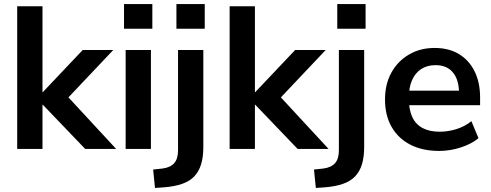

<svg xmlns="http://www.w3.org/2000/svg" viewBox="-20 -736 2427 949"><path d="M65 0V-705H190V-281H192L389 -489H540L294 -229V-281L554 0H401L192 -218H190V0Z M593 -594V-716H733V-594ZM601 0V-489H726V0Z M852 -594V-716H992V-594ZM746 193 737 102 783 97Q822 92 841 70.5Q860 49 860 7V-489H985V-9Q985 40 974 76Q963 112 940 136Q917 160 879.5 173Q842 186 789 190Z M1115 0V-705H1240V-281H1242L1439 -489H1590L1344 -229V-281L1604 0H1451L1242 -218H1240V0Z M1647 -594V-716H1787V-594ZM1541 193 1532 102 1578 97Q1617 92 1636 70.5Q1655 49 1655 7V-489H1780V-9Q1780 40 1769 76Q1758 112 1735 136Q1712 160 1674.5 173Q1637 186 1584 190Z M2151 10Q2068 10 2008 -21Q1948 -52 1915.5 -109Q1883 -166 1883 -244Q1883 -320 1914.5 -377Q1946 -434 2001.5 -466.5Q2057 -499 2128 -499Q2198 -499 2248 -469Q2298 -439 2325.5 -384Q2353 -329 2353 -253V-216H1984V-288H2265L2249 -273Q2249 -341 2219 -377.5Q2189 -414 2133 -414Q2091 -414 2061.5 -394.5Q2032 -375 2016.5 -339.5Q2001 -304 2001 -255V-248Q2001 -193 2018 -157Q2035 -121 2069 -103Q2103 -85 2153 -85Q2194 -85 2235 -97.5Q2276 -110 2310 -137L2345 -53Q2310 -24 2257 -7Q2204 10 2151 10Z"/></svg>

Font: Nunito Sans 12pt ExtraLight
Style: Regular
Weight: 200
Designer: Vernon Adams
Foundry: Vernon Adams
Version: Version 3.101;gftools[0.9.27]